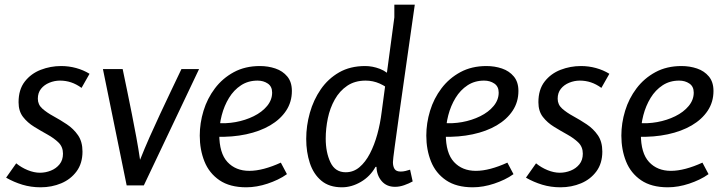

<svg xmlns="http://www.w3.org/2000/svg" viewBox="-20 -784 3082 817"><path d="M327 -410Q305 -426 282.5 -433.5Q260 -441 235 -441Q212 -441 190 -432Q168 -423 154.5 -406Q141 -389 141 -364Q141 -339 160 -322Q179 -305 207.5 -289.5Q236 -274 264.5 -255Q293 -236 312 -208.5Q331 -181 331 -139Q331 -89 306 -55Q281 -21 240.5 -4Q200 13 153 13Q112 13 75.5 2Q39 -9 6 -28L49 -89Q71 -71 98 -60Q125 -49 150 -49Q174 -49 196.5 -58Q219 -67 233.5 -85Q248 -103 248 -130Q248 -159 229 -177.5Q210 -196 182 -211.5Q154 -227 125.5 -244.5Q97 -262 78 -286.5Q59 -311 59 -349Q59 -403 85.5 -437Q112 -471 153.5 -487Q195 -503 240 -503Q273 -503 304 -494.5Q335 -486 361 -470Z M502 -490Q512 -442 522 -393.5Q532 -345 541.5 -297Q551 -249 560 -200.5Q569 -152 576 -104Q595 -152 616.5 -200.5Q638 -249 660.5 -297Q683 -345 706 -393.5Q729 -442 752 -490H827L592 5H519L418 -490Z M1086 -503Q1121 -503 1152 -492.5Q1183 -482 1202.5 -458.5Q1222 -435 1222 -397Q1222 -350 1197.5 -313Q1173 -276 1129.5 -250.5Q1086 -225 1027.5 -212.5Q969 -200 901 -202V-261Q941 -257 982.5 -264.5Q1024 -272 1059.5 -289.5Q1095 -307 1116.5 -333Q1138 -359 1138 -390Q1138 -416 1119.5 -428.5Q1101 -441 1076 -441Q1036 -441 1005.5 -421Q975 -401 954.5 -367.5Q934 -334 923.5 -293.5Q913 -253 913 -213Q913 -132 948 -94.5Q983 -57 1041 -57Q1070 -57 1104 -66Q1138 -75 1175 -92L1201 -43Q1183 -30 1162 -20Q1141 -10 1118.5 -2.5Q1096 5 1073 9Q1050 13 1028 13Q958 13 914 -17Q870 -47 850 -97Q830 -147 830 -207Q830 -260 846 -312.5Q862 -365 894.5 -408Q927 -451 975 -477Q1023 -503 1086 -503Z M1658 -710V-764H1745Q1726 -629 1709 -511.5Q1692 -394 1679.5 -304Q1667 -214 1659.5 -159Q1652 -104 1652 -94Q1652 -76 1659 -65Q1666 -54 1685 -54Q1695 -54 1705.5 -56.5Q1716 -59 1725 -62L1736 -12Q1720 -3 1700 4Q1680 11 1661 11Q1625 11 1604 -13.5Q1583 -38 1582 -74H1578Q1555 -33 1515.5 -10Q1476 13 1435 13Q1381 13 1347.5 -15Q1314 -43 1298.5 -90Q1283 -137 1283 -193Q1283 -249 1298.5 -304Q1314 -359 1345 -404Q1376 -449 1423 -476Q1470 -503 1534 -503Q1565 -503 1596.5 -491Q1628 -479 1655 -448V-389Q1624 -416 1595.5 -428.5Q1567 -441 1536 -441Q1490 -441 1457.5 -419Q1425 -397 1404.5 -360.5Q1384 -324 1375 -280.5Q1366 -237 1366 -194Q1366 -136 1386 -93.5Q1406 -51 1451 -51Q1484 -51 1509.5 -72.5Q1535 -94 1554 -130.5Q1573 -167 1585.5 -212.5Q1598 -258 1604 -307Z M2050 -503Q2085 -503 2116 -492.5Q2147 -482 2166.5 -458.5Q2186 -435 2186 -397Q2186 -350 2161.5 -313Q2137 -276 2093.5 -250.5Q2050 -225 1991.5 -212.5Q1933 -200 1865 -202V-261Q1905 -257 1946.5 -264.5Q1988 -272 2023.5 -289.5Q2059 -307 2080.5 -333Q2102 -359 2102 -390Q2102 -416 2083.5 -428.5Q2065 -441 2040 -441Q2000 -441 1969.5 -421Q1939 -401 1918.5 -367.5Q1898 -334 1887.5 -293.5Q1877 -253 1877 -213Q1877 -132 1912 -94.5Q1947 -57 2005 -57Q2034 -57 2068 -66Q2102 -75 2139 -92L2165 -43Q2147 -30 2126 -20Q2105 -10 2082.5 -2.5Q2060 5 2037 9Q2014 13 1992 13Q1922 13 1878 -17Q1834 -47 1814 -97Q1794 -147 1794 -207Q1794 -260 1810 -312.5Q1826 -365 1858.5 -408Q1891 -451 1939 -477Q1987 -503 2050 -503Z M2539 -410Q2517 -426 2494.5 -433.5Q2472 -441 2447 -441Q2424 -441 2402 -432Q2380 -423 2366.5 -406Q2353 -389 2353 -364Q2353 -339 2372 -322Q2391 -305 2419.5 -289.5Q2448 -274 2476.5 -255Q2505 -236 2524 -208.5Q2543 -181 2543 -139Q2543 -89 2518 -55Q2493 -21 2452.5 -4Q2412 13 2365 13Q2324 13 2287.5 2Q2251 -9 2218 -28L2261 -89Q2283 -71 2310 -60Q2337 -49 2362 -49Q2386 -49 2408.5 -58Q2431 -67 2445.5 -85Q2460 -103 2460 -130Q2460 -159 2441 -177.5Q2422 -196 2394 -211.5Q2366 -227 2337.5 -244.5Q2309 -262 2290 -286.5Q2271 -311 2271 -349Q2271 -403 2297.5 -437Q2324 -471 2365.5 -487Q2407 -503 2452 -503Q2485 -503 2516 -494.5Q2547 -486 2573 -470Z M2880 -503Q2915 -503 2946 -492.5Q2977 -482 2996.5 -458.5Q3016 -435 3016 -397Q3016 -350 2991.5 -313Q2967 -276 2923.5 -250.5Q2880 -225 2821.5 -212.5Q2763 -200 2695 -202V-261Q2735 -257 2776.5 -264.5Q2818 -272 2853.5 -289.5Q2889 -307 2910.5 -333Q2932 -359 2932 -390Q2932 -416 2913.5 -428.5Q2895 -441 2870 -441Q2830 -441 2799.5 -421Q2769 -401 2748.5 -367.5Q2728 -334 2717.5 -293.5Q2707 -253 2707 -213Q2707 -132 2742 -94.5Q2777 -57 2835 -57Q2864 -57 2898 -66Q2932 -75 2969 -92L2995 -43Q2977 -30 2956 -20Q2935 -10 2912.5 -2.5Q2890 5 2867 9Q2844 13 2822 13Q2752 13 2708 -17Q2664 -47 2644 -97Q2624 -147 2624 -207Q2624 -260 2640 -312.5Q2656 -365 2688.5 -408Q2721 -451 2769 -477Q2817 -503 2880 -503Z"/></svg>

Font: Rosario
Style: Italic
Weight: 400
Italic angle: -8.05°
Designer: Hector Gatti
Foundry: Omnibus Type
Version: Version 1.201